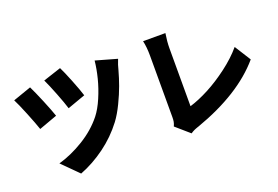

<svg xmlns="http://www.w3.org/2000/svg" viewBox="-107 -1088 2126 1470"><g transform="rotate(-20 956.0 -353.0)"><path d="M462 -759.9Q481.5 -721.6 516 -635.3Q550.4 -549 565 -501.1L419 -448.9Q404.5 -496.8 371.8 -580.4Q339.1 -664.1 316.1 -712ZM730.8 -724.1 904.1 -675.1Q886.7 -633.2 876.1 -589.1Q861.2 -534.4 840.2 -476Q819.2 -417.6 785.3 -347.3Q751.4 -277 714.8 -228Q641.7 -131.4 543.3 -59.3Q445 12.8 338.1 54L208.1 -76Q311.8 -105.1 414.6 -168Q517.4 -230.8 587 -317.8Q624.3 -365.1 655.7 -438.4Q687.1 -511.7 705.6 -584.9Q724.1 -658 730.8 -724.1ZM196 -699.9Q220.5 -650.2 256.6 -563.4Q292.6 -476.6 308.9 -427.9L160.2 -373.9Q143.5 -424 106.2 -516Q68.9 -608 47.9 -648.1Z M1237.9 54 1127.8 -41.9Q1136.7 -61.8 1139.4 -76.9Q1142 -92 1142 -112.9V-616.1Q1142 -683.6 1130 -736.2H1311.8Q1301.1 -670.1 1301.1 -616.1V-144.2Q1373.9 -166.2 1457.9 -210.2Q1541.9 -254.3 1628.2 -319.4Q1714.5 -384.6 1773.8 -454.9L1856.9 -323.2Q1672.6 -107.2 1304 23.1Q1302.6 23.4 1294.7 26.1Q1286.9 28.8 1282.1 30.7Q1277.3 32.7 1269.4 36Q1261.4 39.4 1253.6 44Q1245.7 48.7 1237.9 54Z"/></g></svg>

Font: Karasuma Gothic
Style: Black
Weight: 900
Designer: Rasmus Andersson / Ryoko Nishizuka
Foundry: Genbu
Version: Version 1.00